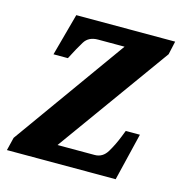

<svg xmlns="http://www.w3.org/2000/svg" viewBox="-86 -615 661 694"><g transform="rotate(15 245.0 -268.0)"><path d="M0 0 12 -49 314 -471H215Q180 -471 164.5 -446Q149 -421 129 -382L127 -378H73L116 -536H486L475 -486L172 -65H311Q341 -65 358 -93.5Q375 -122 388 -155L397 -178H450L407 0Z"/></g></svg>

Font: Noto Serif Condensed
Style: Bold Italic
Weight: 700
Width: 3
Italic angle: -12°
Designer: Monotype Design Team
Foundry: Monotype Imaging Inc.
Version: Version 2.014